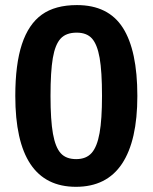

<svg xmlns="http://www.w3.org/2000/svg" viewBox="-20 -718 596 748"><path d="M515.1 -344.2Q515.1 -169.9 455.3 -80.1Q395.5 9.8 275.9 9.8Q39.6 9.8 39.6 -344.2Q39.6 -467.8 65.4 -545.9Q91.3 -624 143.1 -661.1Q194.8 -698.2 279.8 -698.2Q401.9 -698.2 458.5 -609.9Q515.1 -521.5 515.1 -344.2ZM377.4 -344.2Q377.4 -439.5 368.2 -492.2Q358.9 -544.9 338.4 -567.9Q317.9 -590.8 278.8 -590.8Q237.3 -590.8 216.1 -567.6Q194.8 -544.4 185.8 -491.9Q176.8 -439.5 176.8 -344.2Q176.8 -250 186.3 -197Q195.8 -144 216.6 -121.1Q237.3 -98.1 276.9 -98.1Q315.9 -98.1 337.2 -122.3Q358.4 -146.5 367.9 -199.7Q377.4 -252.9 377.4 -344.2Z"/></svg>

Font: TypoPRO Liberation Sans
Style: Bold
Weight: 700
Designer: Steve Matteson
Foundry: Ascender Corporation
Version: Version 2.00.1